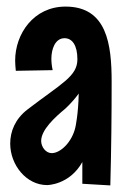

<svg xmlns="http://www.w3.org/2000/svg" viewBox="-20 -559 387 583"><path d="M319 -311C319 -424 305 -539 179 -539C82 -539 26 -456 26 -375C26 -365 27 -355 28 -344L140 -346C137 -359 136 -371 136 -381C136 -409 147 -443 176 -443C199 -443 215 -422 215 -379C215 -327 167 -306 64 -227C26 -198 11 -160 11 -123C11 -58 60 3 123 3C123 3 191 3 230 -67V-1L315 4C318 -107 319 -209 319 -311ZM209 -173C199 -128 164 -94 137 -94C119 -94 105 -113 105 -131C105 -165 147 -203 177 -228C177 -228 199 -247 219 -275C218 -213 209 -173 209 -173Z"/></svg>

Font: Mouse Memoirs
Style: Regular
Weight: 400
Designer: Astigmatic (AOETI)
Foundry: Astigmatic (AOETI)
Version: Version 1.000